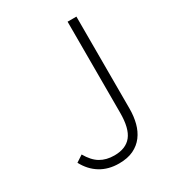

<svg xmlns="http://www.w3.org/2000/svg" viewBox="-164 -757 790 867"><g transform="rotate(-30 231.0 -323.5)"><path d="M203 12Q148 12 107 -13Q66 -38 41 -85L76 -108Q100 -66 130.5 -48Q161 -30 203 -30Q263 -30 292 -66.5Q321 -103 321 -184V-659H367V-179Q367 -139 358 -104.5Q349 -70 329.5 -44Q310 -18 279 -3Q248 12 203 12Z"/></g></svg>

Font: CV Source Sans Light
Style: Regular
Weight: 300
Designer: Paul D. Hunt
Foundry: Adobe Systems Incorporated
Version: Version 3.001